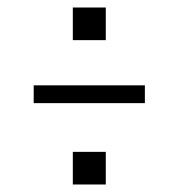

<svg xmlns="http://www.w3.org/2000/svg" viewBox="-20 -555 476 506"><path d="M171.9 -449.2V-535.2H258.8V-449.2ZM68.8 -283.2V-330.1H361.8V-283.2ZM171.9 -68.8V-154.8H258.8V-68.8Z"/></svg>

Font: HK Grotesk Light Italic
Style: Regular
Weight: 300
Italic angle: -13°
Designer: Alfredo Marco Pradil and Stefan Peev
Foundry: Hanken Design Co.
Version: Version 1.000;PS 001.000;hotconv 1.0.88;makeotf.lib2.5.64775